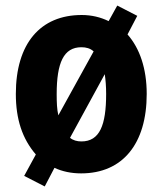

<svg xmlns="http://www.w3.org/2000/svg" viewBox="-20 -614 586 691"><path d="M508 -276C508 -367 483 -440 439 -490L474 -557L402 -594L371 -538C342 -552 310 -560 274 -560C125 -560 37 -457 37 -276C37 -185 60 -115 109 -58L67 19L141 57L176 -10C204 3 236 10 272 10C421 10 508 -96 508 -276ZM184 -275C184 -388 209 -444 273 -444C290 -444 305 -440 317 -429L190 -199C185 -220 184 -245 184 -275ZM362 -276C362 -164 339 -105 273 -105C257 -105 243 -109 232 -118L357 -347C360 -327 362 -303 362 -276Z"/></svg>

Font: Noto Sans Myanmar UI Condensed ExtraBold
Style: Regular
Weight: 800
Width: 3
Designer: Monotype Design Team
Foundry: Monotype Imaging Inc.
Version: Version 2.103